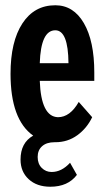

<svg xmlns="http://www.w3.org/2000/svg" viewBox="-20 -530 398 729"><path d="M171 179Q120 179 89 150.5Q58 122 58 76Q58 12 106 -15Q20 -76 20 -250Q20 -372 65 -441Q110 -510 190 -510Q259 -510 298.5 -442Q338 -374 338 -255V-223H131Q136 -87 200 -85Q246 -85 279 -143L330 -85Q310 -43 273.5 -16.5Q237 10 190 10H187Q157 10 140 25Q123 40 123 66Q123 92 138.5 107.5Q154 123 176 123Q214 123 246 88L272 134Q238 179 171 179ZM131 -290H240Q239 -415 190 -415Q135 -415 131 -290Z"/></svg>

Font: Gully ECD Medium
Style: Regular
Weight: 500
Width: 2
Designer: jaikishan Patel
Foundry: MagicType
Version: Version 1.000;Glyphs 3.2 (3242)